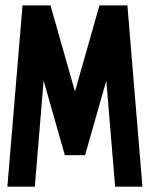

<svg xmlns="http://www.w3.org/2000/svg" viewBox="-20 -704 565 724"><path d="M7.8 0 64.9 -683.6H170.4L262.7 -358.9L355 -683.6H460.4L517.1 0H414.1L380.9 -399.9L300.8 -118.7H224.6L144.5 -399.9L111.3 0Z"/></svg>

Font: Anka/Coder Condensed
Style: Bold
Weight: 700
Width: 4
Monospace: yes
Version: Version 001.100